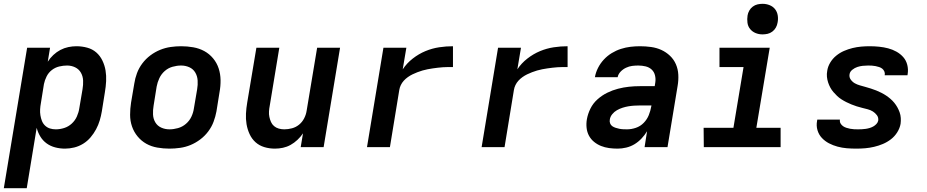

<svg xmlns="http://www.w3.org/2000/svg" viewBox="-31 -770 4851 1005"><path d="M-11 215 111 -520H231L219 -447Q231 -466 248 -482Q265 -498 285 -508.5Q305 -519 326.5 -523.5Q348 -528 369 -528Q398 -528 425.5 -520.5Q453 -513 473 -495.5Q493 -478 505 -453Q517 -428 521.5 -401Q526 -374 524.5 -345Q523 -316 518 -287L502 -187Q498 -163 491 -139.5Q484 -116 472 -93.5Q460 -71 443 -51Q426 -31 404 -17.5Q382 -4 357.5 2Q333 8 309 8Q283 8 258 1.5Q233 -5 213 -19.5Q193 -34 180 -55.5Q167 -77 161 -101L109 215ZM261 -93Q283 -93 305 -100Q327 -107 344.5 -123Q362 -139 371.5 -160.5Q381 -182 384 -203L401 -303Q405 -326 404 -348.5Q403 -371 392.5 -389.5Q382 -408 362.5 -417.5Q343 -427 320 -427Q300 -427 279 -422Q258 -417 240.5 -403.5Q223 -390 213 -370Q203 -350 199 -330L183 -230Q180 -214 179 -198Q178 -182 180.5 -166.5Q183 -151 188.5 -137Q194 -123 205 -112.5Q216 -102 230.5 -97.5Q245 -93 261 -93Z M856 8Q824 8 792.5 2.5Q761 -3 735 -17.5Q709 -32 689.5 -55.5Q670 -79 660 -108Q650 -137 650 -169Q650 -201 655 -233L672 -333Q676 -360 686 -387Q696 -414 714 -438Q732 -462 756 -480Q780 -498 807 -509Q834 -520 862 -524Q890 -528 917 -528Q949 -528 980.5 -522.5Q1012 -517 1038.5 -502.5Q1065 -488 1084.5 -464.5Q1104 -441 1113.5 -412Q1123 -383 1123.5 -351Q1124 -319 1118 -287L1102 -187Q1097 -160 1087 -133Q1077 -106 1059 -82Q1041 -58 1017 -40Q993 -22 966.5 -11Q940 0 911.5 4Q883 8 856 8ZM856 -93Q878 -93 901 -99.5Q924 -106 942.5 -122Q961 -138 971 -159.5Q981 -181 984 -203L1001 -303Q1005 -326 1003.5 -349Q1002 -372 991 -390.5Q980 -409 960 -418Q940 -427 917 -427Q895 -427 872 -420.5Q849 -414 831 -398Q813 -382 803 -360.5Q793 -339 789 -317L773 -217Q769 -194 770 -171Q771 -148 782 -129.5Q793 -111 813 -102Q833 -93 856 -93Z M1408 8Q1379 8 1352.5 0Q1326 -8 1306.5 -25.5Q1287 -43 1275.5 -68Q1264 -93 1259.5 -120Q1255 -147 1256.5 -175.5Q1258 -204 1263 -233L1311 -520H1431L1381 -217Q1378 -202 1377 -187Q1376 -172 1379 -158Q1382 -144 1387.5 -131.5Q1393 -119 1403.5 -110Q1414 -101 1428 -97Q1442 -93 1457 -93Q1477 -93 1497.5 -98.5Q1518 -104 1534.5 -117.5Q1551 -131 1561 -150.5Q1571 -170 1574 -190L1629 -520H1749L1663 0H1543L1555 -72Q1543 -54 1526 -38Q1509 -22 1490 -11.5Q1471 -1 1450 3.5Q1429 8 1408 8Z M1890 0 1976 -520H2096L2077 -407Q2098 -439 2129.5 -463.5Q2161 -488 2196 -502.5Q2231 -517 2267.5 -522.5Q2304 -528 2340 -528V-419Q2327 -419 2313.5 -419Q2300 -419 2287 -418Q2274 -417 2260.5 -415.5Q2247 -414 2234 -412Q2221 -410 2207.5 -407.5Q2194 -405 2180.5 -401Q2167 -397 2154 -392Q2141 -387 2128.5 -381Q2116 -375 2104 -366.5Q2092 -358 2082.5 -347.5Q2073 -337 2067 -324.5Q2061 -312 2059 -299L2010 0Z M2490 0 2576 -520H2696L2677 -407Q2698 -439 2729.5 -463.5Q2761 -488 2796 -502.5Q2831 -517 2867.5 -522.5Q2904 -528 2940 -528V-419Q2927 -419 2913.5 -419Q2900 -419 2887 -418Q2874 -417 2860.5 -415.5Q2847 -414 2834 -412Q2821 -410 2807.5 -407.5Q2794 -405 2780.5 -401Q2767 -397 2754 -392Q2741 -387 2728.5 -381Q2716 -375 2704 -366.5Q2692 -358 2682.5 -347.5Q2673 -337 2667 -324.5Q2661 -312 2659 -299L2610 0Z M3202 8Q3179 8 3157 5Q3135 2 3115 -6Q3095 -14 3078.5 -27.5Q3062 -41 3052 -59.5Q3042 -78 3039.5 -100.5Q3037 -123 3041 -146Q3046 -174 3059.5 -201.5Q3073 -229 3096.5 -250Q3120 -271 3147.5 -284.5Q3175 -298 3204 -305.5Q3233 -313 3261.5 -316Q3290 -319 3319 -319H3396L3399 -338Q3402 -357 3397.5 -375.5Q3393 -394 3380 -406Q3367 -418 3348.5 -422.5Q3330 -427 3310 -427Q3294 -427 3278 -425Q3262 -423 3246 -415.5Q3230 -408 3217.5 -395Q3205 -382 3202 -366H3083Q3087 -390 3099 -414Q3111 -438 3129.5 -458Q3148 -478 3171 -492Q3194 -506 3219 -514Q3244 -522 3269 -525Q3294 -528 3319 -528Q3348 -528 3377 -524Q3406 -520 3431 -508.5Q3456 -497 3476 -478Q3496 -459 3507 -433.5Q3518 -408 3519.5 -379Q3521 -350 3516 -321L3463 0H3343L3356 -83Q3344 -63 3327 -45Q3310 -27 3290 -15Q3270 -3 3247 2.5Q3224 8 3202 8ZM3251 -93Q3274 -93 3297.5 -101Q3321 -109 3338.5 -127Q3356 -145 3365 -167.5Q3374 -190 3378 -213L3379 -218H3319Q3304 -218 3288.5 -217Q3273 -216 3258 -213.5Q3243 -211 3227.5 -206Q3212 -201 3198 -193Q3184 -185 3173.5 -172Q3163 -159 3161 -144Q3159 -134 3162.5 -124.5Q3166 -115 3174 -109.5Q3182 -104 3191.5 -101Q3201 -98 3210.5 -96Q3220 -94 3230.5 -93.5Q3241 -93 3251 -93Z M4055 0H3653L3652 -101H3808L3861 -419H3735V-520H3998L3928 -101H4055ZM3960 -590Q3941 -590 3924 -597Q3907 -604 3895.5 -618Q3884 -632 3881.5 -651Q3879 -670 3882 -689Q3884 -702 3891 -714.5Q3898 -727 3909.5 -735.5Q3921 -744 3934 -747Q3947 -750 3961 -750Q3980 -750 3997.5 -743Q4015 -736 4026 -722Q4037 -708 4040 -689Q4043 -670 4039 -651Q4037 -638 4030 -625.5Q4023 -613 4011.5 -604.5Q4000 -596 3987 -593Q3974 -590 3960 -590Z M4452 8Q4426 8 4401.5 6Q4377 4 4353 -2.5Q4329 -9 4308 -20Q4287 -31 4271 -48Q4255 -65 4248 -88.5Q4241 -112 4246 -138L4247 -144H4366L4365 -143Q4364 -132 4369 -123.5Q4374 -115 4382 -109.5Q4390 -104 4399.5 -101Q4409 -98 4419 -96Q4429 -94 4439.5 -93.5Q4450 -93 4460 -93Q4470 -93 4480 -93.5Q4490 -94 4500.5 -95.5Q4511 -97 4521 -100Q4531 -103 4540 -108Q4549 -113 4556.5 -121Q4564 -129 4566 -139Q4568 -155 4559 -167Q4550 -179 4538 -186.5Q4526 -194 4511 -198Q4496 -202 4481.5 -205.5Q4467 -209 4453 -213.5Q4439 -218 4425.5 -223.5Q4412 -229 4399 -235.5Q4386 -242 4373.5 -250Q4361 -258 4351 -267.5Q4341 -277 4331.5 -288Q4322 -299 4315 -312Q4308 -325 4303.5 -339Q4299 -353 4297.5 -368Q4296 -383 4299 -399Q4302 -421 4314.5 -442Q4327 -463 4346 -478.5Q4365 -494 4387 -503.5Q4409 -513 4431.5 -518.5Q4454 -524 4476.5 -526Q4499 -528 4521 -528Q4546 -528 4570.5 -525.5Q4595 -523 4618 -517Q4641 -511 4661.5 -499.5Q4682 -488 4697 -471Q4712 -454 4718 -430.5Q4724 -407 4720 -382L4719 -376H4600V-377Q4602 -387 4598 -396Q4594 -405 4587 -410.5Q4580 -416 4571 -419Q4562 -422 4552 -424Q4542 -426 4532.5 -426.5Q4523 -427 4513 -427Q4499 -427 4485 -425.5Q4471 -424 4457 -419.5Q4443 -415 4430.5 -405Q4418 -395 4416 -382Q4413 -366 4422 -353.5Q4431 -341 4443.5 -334Q4456 -327 4470.5 -323Q4485 -319 4499 -315Q4513 -311 4527.5 -306.5Q4542 -302 4555.5 -296.5Q4569 -291 4582 -284.5Q4595 -278 4607 -270Q4619 -262 4630 -252.5Q4641 -243 4650 -232Q4659 -221 4666 -208.5Q4673 -196 4678 -182Q4683 -168 4684 -152.5Q4685 -137 4683 -122Q4679 -99 4665.5 -77.5Q4652 -56 4632.5 -41Q4613 -26 4590.5 -16.5Q4568 -7 4544.5 -1.5Q4521 4 4498 6Q4475 8 4452 8Z"/></svg>

Font: Iosevka Custom Oblique
Style: Bold
Weight: 700
Italic angle: -9°
Monospace: yes
Designer: Belleve Invis
Foundry: Belleve Invis
Version: Version 30.1.2; ttfautohint (v1.8.4)